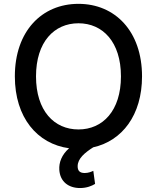

<svg xmlns="http://www.w3.org/2000/svg" viewBox="-20 -757 808 989"><path d="M711.6 -363.6C711.6 -596.2 572.4 -737.2 384.2 -737.2C195.3 -737.2 56.5 -596.2 56.5 -363.6C56.5 -151.6 171.9 -15.6 335.9 6.7C297.9 40.1 283 79.9 285.5 117.9C289.4 178.6 332.7 211.6 392.4 211.6C427.2 211.6 453.5 200.3 469.8 190.3L460.6 122.9C451 127.5 435.7 134.2 416.2 134.2C389.6 134.2 380 121.4 380 99.4C380 59.7 416.9 29.5 460.2 1.8C608.7 -31.2 711.6 -163.7 711.6 -363.6ZM165.5 -363.6C165.5 -540.8 258.9 -637.1 384.2 -637.1C509.2 -637.1 603 -540.8 603 -363.6C603 -186.4 509.2 -90.2 384.2 -90.2C258.9 -90.2 165.5 -186.4 165.5 -363.6Z"/></svg>

Font: Margiela Sans Medium
Style: Regular
Weight: 500
Designer: Stefan Endress, Andreas Faust
Version: Version 1.100;FEAKit 1.0